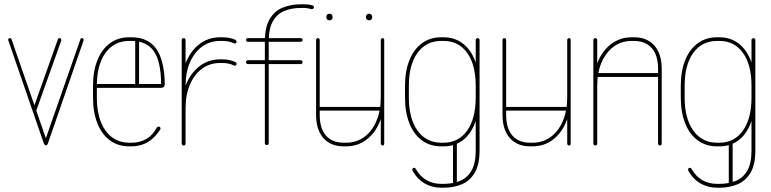

<svg xmlns="http://www.w3.org/2000/svg" viewBox="-20 -679 3598 896"><path d="M355 -495Q355 -498 357.5 -499.5Q360 -501 363 -501Q367 -501 368.5 -498.5Q370 -496 370 -493Q370 -492 370 -490L204 -11Q200 0 194 -0.5Q188 -1 184 -11L19 -490Q18 -491 18 -493Q18 -496 20 -498.5Q22 -501 26 -501Q29 -501 31.5 -499.5Q34 -498 34 -495L194 -34ZM150 -165Q149 -162 147 -160.5Q145 -159 142 -159Q138 -159 135.5 -161.5Q133 -164 133 -167Q133 -169 134 -169L250 -495Q250 -498 252.5 -499.5Q255 -501 258 -501Q261 -501 263.5 -499Q266 -497 266 -493Q266 -493 266 -492Q266 -491 266 -490Z M423 -269Q419 -269 417.5 -271.5Q416 -274 416 -278Q416 -282 417.5 -284.5Q419 -287 423 -287H732Q731 -393 697.5 -440.5Q664 -488 594 -488H583Q513 -488 472.5 -432.5Q432 -377 432 -278V-224Q432 -126 472.5 -69.5Q513 -13 583 -13H594Q633 -13 663 -30.5Q693 -48 712 -84Q715 -88 720 -88Q725 -88 727 -85.5Q729 -83 729 -79Q729 -76 728 -75Q704 -37 670.5 -16.5Q637 4 594 4H583Q531 4 493 -24Q455 -52 434.5 -103.5Q414 -155 414 -224V-278Q414 -347 434.5 -398Q455 -449 493 -477Q531 -505 583 -505H594Q671 -505 709 -451.5Q747 -398 749 -288Q749 -269 731 -269ZM629 -282Q629 -278 626 -276Q623 -274 620 -274Q616 -274 613.5 -276Q611 -278 611 -282V-490Q611 -493 613.5 -496Q616 -499 620 -499Q623 -499 626 -496Q629 -493 629 -490Z M846 -9Q846 -5 843.5 -2.5Q841 0 837 0Q833 0 830.5 -2.5Q828 -5 828 -9V-493Q828 -496 830.5 -498.5Q833 -501 837 -501Q841 -501 843.5 -498.5Q846 -496 846 -493ZM846 -278Q846 -274 843.5 -271.5Q841 -269 837 -269Q833 -269 830.5 -271.5Q828 -274 828 -278Q828 -344 851 -395.5Q874 -447 914.5 -476Q955 -505 1007 -505H1018Q1035 -505 1050.5 -502Q1066 -499 1079 -493Q1081 -491 1082.5 -489Q1084 -487 1084 -485Q1084 -479 1080 -477Q1076 -475 1072 -477Q1061 -482 1047.5 -485Q1034 -488 1018 -488H1007Q959 -488 923 -461.5Q887 -435 866.5 -388Q846 -341 846 -278ZM846 -174Q846 -170 843.5 -168Q841 -166 837 -166Q833 -166 830.5 -168Q828 -170 828 -174Q828 -240 851 -291.5Q874 -343 914.5 -372.5Q955 -402 1007 -402H1018Q1053 -402 1079 -389Q1081 -388 1082.5 -386Q1084 -384 1084 -381Q1084 -376 1080 -373.5Q1076 -371 1072 -373Q1061 -379 1047.5 -382Q1034 -385 1018 -385H1007Q959 -385 923 -358.5Q887 -332 866.5 -284.5Q846 -237 846 -174Z M1234 -11Q1234 -7 1231.5 -4.5Q1229 -2 1225 -2Q1221 -2 1218.5 -4.5Q1216 -7 1216 -11V-485Q1216 -552 1238.5 -590Q1261 -628 1299.5 -643.5Q1338 -659 1385 -659H1396Q1407 -659 1417.5 -658Q1428 -657 1438 -654Q1441 -653 1443 -651Q1445 -649 1445 -645Q1445 -641 1441.5 -638.5Q1438 -636 1433 -636Q1415 -642 1396 -642H1385Q1341 -642 1307 -628Q1273 -614 1253.5 -580Q1234 -546 1234 -485ZM1136 -484Q1133 -484 1130.5 -486.5Q1128 -489 1128 -493Q1128 -496 1130.5 -498.5Q1133 -501 1136 -501H1383Q1387 -501 1389.5 -498.5Q1392 -496 1392 -493Q1392 -489 1389.5 -486.5Q1387 -484 1383 -484ZM1136 -380Q1133 -380 1130.5 -382.5Q1128 -385 1128 -389Q1128 -393 1130.5 -395.5Q1133 -398 1136 -398H1383Q1387 -398 1389.5 -395.5Q1392 -393 1392 -389Q1392 -385 1389.5 -382.5Q1387 -380 1383 -380Z M1773 -9Q1773 -5 1771.5 -2.5Q1770 0 1766 0Q1762 0 1759.5 -2.5Q1757 -5 1757 -9V-493Q1757 -496 1759.5 -498.5Q1762 -501 1766 -501Q1770 -501 1771.5 -498.5Q1773 -496 1773 -493ZM1757 -224Q1757 -228 1759.5 -230.5Q1762 -233 1766 -233Q1770 -233 1771.5 -230.5Q1773 -228 1773 -224Q1773 -158 1750.5 -106.5Q1728 -55 1688 -25.5Q1648 4 1595 4H1584Q1523 4 1489 -35Q1455 -74 1455 -143V-493Q1455 -496 1457.5 -498.5Q1460 -501 1464 -501Q1468 -501 1470 -498.5Q1472 -496 1472 -493V-143Q1472 -80 1501 -46.5Q1530 -13 1584 -13H1595Q1643 -13 1679.5 -39.5Q1716 -66 1736.5 -114Q1757 -162 1757 -224ZM1464 -163Q1460 -163 1457.5 -165.5Q1455 -168 1455 -171Q1455 -175 1457.5 -177.5Q1460 -180 1464 -180H1761Q1765 -180 1767.5 -177.5Q1770 -175 1770 -171Q1770 -168 1767.5 -165.5Q1765 -163 1761 -163ZM1688 -601Q1688 -607 1692 -611Q1696 -615 1703 -615Q1709 -615 1713 -611Q1717 -607 1717 -601V-598Q1717 -592 1713 -588Q1709 -584 1703 -584Q1696 -584 1692 -588Q1688 -592 1688 -598ZM1503 -601Q1503 -607 1507 -611Q1511 -615 1518 -615Q1524 -615 1528 -611Q1532 -607 1532 -601V-598Q1532 -592 1528 -588Q1524 -584 1518 -584Q1511 -584 1507 -588Q1503 -592 1503 -598Z M1870 -278Q1870 -347 1890.5 -398Q1911 -449 1949 -477Q1987 -505 2039 -505H2050Q2101 -505 2138.5 -477Q2176 -449 2196 -398Q2216 -347 2216 -278V-224Q2216 -155 2196 -103.5Q2176 -52 2139 -24Q2102 4 2050 4H2039Q1987 4 1949 -24Q1911 -52 1890.5 -103.5Q1870 -155 1870 -224ZM1888 -278V-224Q1888 -126 1928.5 -69.5Q1969 -13 2039 -13H2050Q2120 -13 2160 -69.5Q2200 -126 2200 -224V-278Q2200 -377 2160 -432.5Q2120 -488 2050 -488H2039Q1969 -488 1928.5 -432.5Q1888 -377 1888 -278ZM1905 117Q1904 116 1904 113Q1904 110 1906 107Q1908 104 1913 104Q1918 104 1920 109Q1940 144 1970 161.5Q2000 179 2039 179H2050Q2093 179 2127 165Q2161 151 2180.5 117Q2200 83 2200 23V-493Q2200 -496 2202.5 -498.5Q2205 -501 2209 -501Q2213 -501 2215.5 -498.5Q2218 -496 2218 -493V23Q2218 89 2195.5 127Q2173 165 2135 181Q2097 197 2050 197H2039Q1996 197 1961 176.5Q1926 156 1905 117ZM2112 179Q2112 183 2109.5 185.5Q2107 188 2103 188Q2099 188 2096.5 185.5Q2094 183 2094 179V-11Q2094 -15 2096.5 -17.5Q2099 -20 2103 -20Q2107 -20 2109.5 -17.5Q2112 -15 2112 -11Z M2643 -9Q2643 -5 2641.5 -2.5Q2640 0 2636 0Q2632 0 2629.5 -2.5Q2627 -5 2627 -9V-493Q2627 -496 2629.5 -498.5Q2632 -501 2636 -501Q2640 -501 2641.5 -498.5Q2643 -496 2643 -493ZM2627 -224Q2627 -228 2629.5 -230.5Q2632 -233 2636 -233Q2640 -233 2641.5 -230.5Q2643 -228 2643 -224Q2643 -158 2620.5 -106.5Q2598 -55 2558 -25.5Q2518 4 2465 4H2454Q2393 4 2359 -35Q2325 -74 2325 -143V-493Q2325 -496 2327.5 -498.5Q2330 -501 2334 -501Q2338 -501 2340 -498.5Q2342 -496 2342 -493V-143Q2342 -80 2371 -46.5Q2400 -13 2454 -13H2465Q2513 -13 2549.5 -39.5Q2586 -66 2606.5 -114Q2627 -162 2627 -224ZM2334 -163Q2330 -163 2327.5 -165.5Q2325 -168 2325 -171Q2325 -175 2327.5 -177.5Q2330 -180 2334 -180H2631Q2635 -180 2637.5 -177.5Q2640 -175 2640 -171Q2640 -168 2637.5 -165.5Q2635 -163 2631 -163Z M2767 -9Q2767 -5 2764.5 -2.5Q2762 0 2758 0Q2754 0 2751.5 -2.5Q2749 -5 2749 -9V-493Q2749 -496 2751.5 -498.5Q2754 -501 2758 -501Q2762 -501 2764.5 -498.5Q2767 -496 2767 -493ZM2767 -278Q2767 -274 2764.5 -271.5Q2762 -269 2758 -269Q2754 -269 2751.5 -271.5Q2749 -274 2749 -278Q2749 -344 2772 -395.5Q2795 -447 2835.5 -476Q2876 -505 2928 -505H2939Q3000 -505 3034 -466Q3068 -427 3068 -358V-9Q3068 -5 3066 -2.5Q3064 0 3060 0Q3056 0 3053.5 -2.5Q3051 -5 3051 -9V-358Q3051 -400 3038 -429Q3025 -458 2999.5 -473Q2974 -488 2939 -488H2928Q2880 -488 2844 -461.5Q2808 -435 2787.5 -388Q2767 -341 2767 -278ZM3060 -338Q3064 -338 3066 -335.5Q3068 -333 3068 -329Q3068 -325 3066 -322.5Q3064 -320 3060 -320H2762Q2758 -320 2755.5 -322.5Q2753 -325 2753 -329Q2753 -333 2755.5 -335.5Q2758 -338 2762 -338Z M3157 -278Q3157 -347 3177.5 -398Q3198 -449 3236 -477Q3274 -505 3326 -505H3337Q3388 -505 3425.5 -477Q3463 -449 3483 -398Q3503 -347 3503 -278V-224Q3503 -155 3483 -103.5Q3463 -52 3426 -24Q3389 4 3337 4H3326Q3274 4 3236 -24Q3198 -52 3177.5 -103.5Q3157 -155 3157 -224ZM3175 -278V-224Q3175 -126 3215.5 -69.5Q3256 -13 3326 -13H3337Q3407 -13 3447 -69.5Q3487 -126 3487 -224V-278Q3487 -377 3447 -432.5Q3407 -488 3337 -488H3326Q3256 -488 3215.5 -432.5Q3175 -377 3175 -278ZM3192 117Q3191 116 3191 113Q3191 110 3193 107Q3195 104 3200 104Q3205 104 3207 109Q3227 144 3257 161.5Q3287 179 3326 179H3337Q3380 179 3414 165Q3448 151 3467.5 117Q3487 83 3487 23V-493Q3487 -496 3489.5 -498.5Q3492 -501 3496 -501Q3500 -501 3502.5 -498.5Q3505 -496 3505 -493V23Q3505 89 3482.5 127Q3460 165 3422 181Q3384 197 3337 197H3326Q3283 197 3248 176.5Q3213 156 3192 117ZM3399 179Q3399 183 3396.5 185.5Q3394 188 3390 188Q3386 188 3383.5 185.5Q3381 183 3381 179V-11Q3381 -15 3383.5 -17.5Q3386 -20 3390 -20Q3394 -20 3396.5 -17.5Q3399 -15 3399 -11Z"/></svg>

Font: Libertine-Super Thin
Style: Regular
Weight: 100
Designer: Bastien Sozeau
Foundry: NBR — Bastien Sozeau
Version: Version 2.003;gftools[0.9.33]